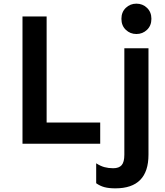

<svg xmlns="http://www.w3.org/2000/svg" viewBox="-20 -786 900 1050"><path d="M103 -696H235V-116H528V0H103ZM644 -683Q644 -720 668 -743Q692 -766 726 -766Q760 -766 784 -743Q808 -720 808 -683Q808 -646 784 -623Q760 -600 726 -600Q692 -600 668 -623Q644 -646 644 -683ZM506 216V107Q529 122 551 128Q573 134 599 134Q631 134 645.5 117Q660 100 660 60V-522H792V60Q792 244 611 244Q575 244 551 237.5Q527 231 506 216Z"/></svg>

Font: AmikoBold
Style: Bold
Weight: 700
Designer: Pablo Impallari, Rodrigo Fuenzalida, Andres Torresi
Foundry: Impallari Type
Version: Version 1.000; ttfautohint (v1.3)